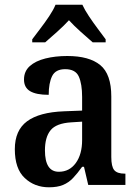

<svg xmlns="http://www.w3.org/2000/svg" viewBox="-20 -786 587 816"><path d="M188 10Q127 10 85 -29.5Q43 -69 43 -152Q43 -232 95 -270.5Q147 -309 252 -313L329 -316V-374Q329 -429 315 -460.5Q301 -492 257 -492Q216 -492 201.5 -462.5Q187 -433 187 -383Q134 -383 108 -398.5Q82 -414 82 -448Q82 -483 106.5 -505Q131 -527 173 -537.5Q215 -548 266 -548Q359 -548 406 -509.5Q453 -471 453 -376V-119Q453 -78 465.5 -63Q478 -48 510 -48H513V0H355L337 -77H329Q309 -49 290.5 -29.5Q272 -10 248 0Q224 10 188 10ZM230 -56Q275 -56 302 -93Q329 -130 329 -191V-269L282 -266Q219 -262 195 -232.5Q171 -203 171 -147Q171 -56 230 -56ZM117 -619Q131 -638 151 -664Q171 -690 189 -717Q207 -744 216 -766H330Q340 -744 358 -717Q376 -690 395.5 -664Q415 -638 429 -619V-606H374Q353 -624 323.5 -650.5Q294 -677 273 -700Q252 -677 223 -651Q194 -625 172 -606H117Z"/></svg>

Font: Noto Serif Myanmar SemiCondensed SemiBold
Style: Regular
Weight: 600
Width: 4
Designer: Ben Mitchell and the Monotype Design Team
Foundry: Monotype Imaging Inc.
Version: Version 2.106; ttfautohint (v1.8.4.7-5d5b)